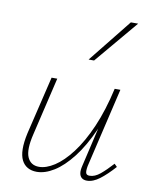

<svg xmlns="http://www.w3.org/2000/svg" viewBox="-81 -764 664 830"><g transform="rotate(10 251.5 -349.5)"><path d="M137 4Q114 4 97 -5.5Q80 -15 70.5 -34Q61 -53 60.5 -82.5Q60 -112 69 -153L130 -408H155L95 -154Q78 -84 92 -51.5Q106 -19 143 -19Q174 -19 210.5 -42.5Q247 -66 284 -114.5Q321 -163 353 -236.5Q385 -310 407 -408H425Q400 -301 365.5 -223.5Q331 -146 291.5 -95.5Q252 -45 212.5 -20.5Q173 4 137 4ZM357 4Q343 4 334.5 -3Q326 -10 324 -23Q322 -36 327 -56L409 -408H432L350 -59Q346 -37 349 -28Q352 -19 365 -19Q388 -19 411.5 -38.5Q435 -58 463 -89L475 -77Q442 -40 413 -18Q384 4 357 4ZM274 -513 426 -703H458L298 -513Z"/></g></svg>

Font: Ysabeau Office Thin
Style: Italic
Weight: 250
Italic angle: -12°
Designer: Christian Thalmann (Catharsis Fonts)
Version: Version 2.001;gftools[0.9.30]; featfreeze: tnum,lnum,ss02